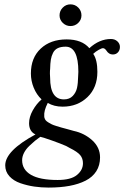

<svg xmlns="http://www.w3.org/2000/svg" viewBox="-20 -619 568 877"><path d="M337.9 -291Q337.9 -405.8 279.8 -405.8Q257.8 -405.8 243.7 -398.9Q229.5 -392.1 222.2 -377.4Q214.8 -362.8 212.2 -346.2Q209.5 -329.6 209 -304.2Q208 -297.4 208 -282.2Q208 -270 209 -263.2Q209 -165 272 -165Q297.4 -165 312.3 -180.7Q327.1 -196.3 331.8 -217.5Q336.4 -238.8 336.9 -270Q337.9 -276.9 337.9 -291ZM164.1 5.9Q148.4 17.1 139.4 24.4Q130.4 31.7 114.3 47.1Q98.1 62.5 89.6 79.3Q81.1 96.2 81.1 112.8Q81.1 155.8 121.3 179.4Q161.6 203.1 243.2 203.1Q303.7 203.1 331.3 180.4Q358.9 157.7 358.9 127Q358.9 104.5 346.2 89.4Q333.5 74.2 298.8 57.1Q289.1 51.3 282.2 47.9Q256.3 36.6 217 22.7Q177.7 8.8 164.1 5.9ZM424.8 -291Q424.8 -218.8 379.4 -175.3Q334 -131.8 266.1 -131.8Q226.6 -131.8 198.2 -148.9Q179.7 -112.8 182.1 -87.9Q182.1 -83 183.1 -81.1Q184.6 -74.7 188.7 -69.6Q192.9 -64.5 201.2 -59.6Q209.5 -54.7 216.1 -51.3Q222.7 -47.9 237.1 -43.5Q251.5 -39.1 260 -36.6Q268.6 -34.2 287.8 -29.1Q307.1 -23.9 316.9 -21Q365.2 -10.7 401.1 21.7Q437 54.2 437 100.1Q437 136.2 419.9 163.1Q402.8 189.9 371.1 206.1Q339.4 222.2 297.4 230Q255.4 237.8 202.1 237.8Q168.5 237.8 136.5 233.2Q104.5 228.5 73.2 217.8Q42 207 22.9 186Q3.9 165 3.9 136.2Q3.9 69.8 142.1 -4.9Q112.8 -18.6 112.8 -56.2Q112.8 -84.5 129.6 -114.7Q146.5 -145 169.9 -165Q147 -186.5 134 -218.3Q121.1 -250 121.1 -283.2Q121.1 -355 166 -397Q210.9 -439 284.2 -439Q354 -439 388.2 -398.9Q434.1 -440.9 486.8 -440.9Q504.4 -440.9 516.1 -430.2Q527.8 -419.4 527.8 -404.8Q527.8 -389.6 518.8 -379.9Q509.8 -370.1 495.1 -370.1Q477.1 -370.1 465.8 -388.2Q458.5 -398.9 450.2 -398.9Q444.3 -398.9 430.4 -391.1Q416.5 -383.3 405.8 -373Q424.8 -346.2 424.8 -291ZM252 -548.8Q252 -569.3 266.6 -584.2Q281.2 -599.1 301.8 -599.1Q322.8 -599.1 337.4 -584.5Q352.1 -569.8 352.1 -548.8Q352.1 -528.8 337.4 -514.4Q322.8 -500 301.8 -500Q281.7 -500 266.8 -514.4Q252 -528.8 252 -548.8Z"/></svg>

Font: Common Serif Medium
Style: Italic
Weight: 500
Italic angle: -12°
Designer: Philipp H. Poll, Khaled Hosny
Foundry: Stefan Peev, Context Ltd.
Version: Version 1.026